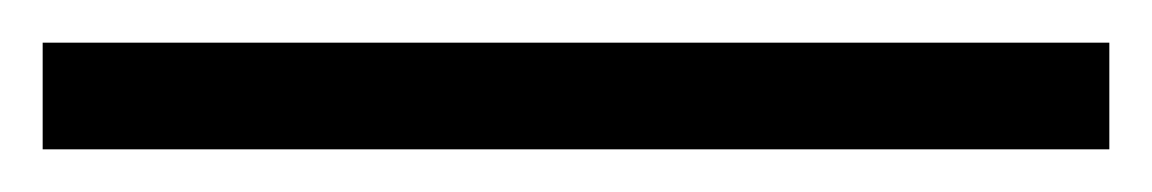

<svg xmlns="http://www.w3.org/2000/svg" viewBox="-20 55 540 90"><path d="M0 75H500V125H0Z"/></svg>

Font: Heuristica
Style: Bold Italic
Weight: 700
Italic angle: -13°
Version: Version 1.0.2